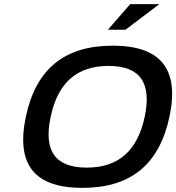

<svg xmlns="http://www.w3.org/2000/svg" viewBox="-20 -900 853 929"><path d="M379 9C148 9 56 -102 105 -335C154 -567 293 -679 525 -679C758 -679 849 -566 800 -335C750 -103 612 9 379 9ZM225 -334C190 -170 247 -89 400 -89C556 -89 645 -173 680 -334C715 -500 658 -581 505 -581C354 -581 260 -502 225 -334ZM502 -756H587L751 -880H610Z"/></svg>

Font: LT Wave Medium
Style: Italic
Weight: 500
Designer: Daniel Lyons
Version: Version 2.5 (Glyphs App)